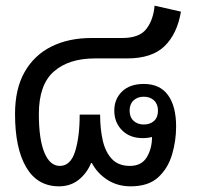

<svg xmlns="http://www.w3.org/2000/svg" viewBox="-20 -647 717 677"><path d="M188 10Q112 10 72.5 -57Q33 -124 33 -245Q33 -334 67 -393.5Q101 -453 161.5 -483Q222 -513 302 -513H411Q472 -513 496.5 -545.5Q521 -578 525 -627L618 -606Q605 -528 560.5 -484.5Q516 -441 428 -441H315Q222 -441 169.5 -394.5Q117 -348 117 -245Q117 -156 136.5 -109Q156 -62 191 -62Q229 -62 245 -113.5Q261 -165 261 -243H333Q333 -192 342.5 -151Q352 -110 375 -86Q398 -62 438 -62Q479 -62 497.5 -92.5Q516 -123 516 -164Q501 -160 483 -160Q438 -160 410.5 -187.5Q383 -215 383 -257Q383 -298 410.5 -324.5Q438 -351 487 -351Q544 -351 572.5 -311.5Q601 -272 601 -201Q601 -150 586.5 -101.5Q572 -53 537.5 -21.5Q503 10 441 10Q394 10 358.5 -13Q323 -36 304 -72H301Q287 -37 258 -13.5Q229 10 188 10ZM487 -208Q509 -208 523 -220.5Q537 -233 537 -257Q537 -280 523 -293Q509 -306 487 -306Q465 -306 451 -293Q437 -280 437 -257Q437 -234 451 -221Q465 -208 487 -208Z"/></svg>

Font: Noto Sans Thai Looped
Style: Regular
Weight: 400
Designer: Sasikarn Vongin, Ben Mitchell
Foundry: The Fontpad Ltd
Version: Version 1.001; ttfautohint (v1.8.4.7-5d5b)